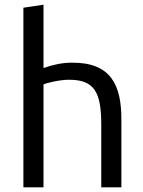

<svg xmlns="http://www.w3.org/2000/svg" viewBox="-20 -799 611 821"><path d="M166 2H80V-766C109 -770 137 -775 166 -779V-508C205 -522 246 -531 286 -531C456 -533 499 -433 499 -289V2H413V-266C413 -406 383 -458 275 -458C234 -458 178 -444 166 -438Z"/></svg>

Font: Repo Regular
Style: Regular
Weight: 400
Designer: Stefan Peev
Foundry: Context Ltd
Version: Version 1.502